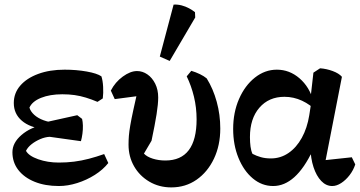

<svg xmlns="http://www.w3.org/2000/svg" viewBox="-20 -795 1565 835"><path d="M236 14Q176 14 130.5 -4.5Q85 -23 59.5 -56Q34 -89 34 -133Q34 -174 73.5 -208Q113 -242 172 -253L176 -263L316 -294L337 -278Q340 -266 340.5 -249Q341 -232 338.5 -213.5Q336 -195 332 -181L196 -200Q176 -199 155 -190Q134 -181 117.5 -168Q101 -155 93 -139Q105 -117 146 -102.5Q187 -88 236 -88Q270 -88 302 -92Q334 -96 366.5 -104.5Q399 -113 433 -125L451 -86Q428 -57 392.5 -34.5Q357 -12 316 1Q275 14 236 14ZM236 -228 171 -234Q110 -240 75 -270Q40 -300 40 -347Q40 -390 68 -422.5Q96 -455 146 -473.5Q196 -492 261 -492Q312 -492 357 -484Q402 -476 421 -463Q427 -445 428.5 -417.5Q430 -390 427 -367L404 -352Q378 -363 353.5 -370.5Q329 -378 304.5 -381.5Q280 -385 251 -385Q197 -385 158.5 -369.5Q120 -354 108 -327Q113 -310 129 -295.5Q145 -281 169.5 -272Q194 -263 222 -261Z M725 20Q672 20 629.5 -5Q587 -30 563 -72Q539 -114 539 -166Q539 -186 540.5 -204.5Q542 -223 546.5 -249.5Q551 -276 560 -317.5Q569 -359 584 -425L601 -380L479 -364L462 -401Q481 -438 514 -462Q547 -486 576 -486Q600 -486 621 -471.5Q642 -457 655 -431Q668 -405 668 -371Q668 -343 661 -298.5Q654 -254 639 -183L606 -127Q619 -113 644.5 -105Q670 -97 699 -97Q767 -97 801 -142Q835 -187 835 -276Q835 -327 823.5 -374.5Q812 -422 792 -463L812 -487Q832 -481 849.5 -472.5Q867 -464 879 -454Q907 -409 922.5 -352.5Q938 -296 938 -236Q938 -163 910.5 -105Q883 -47 835 -13.5Q787 20 725 20ZM718 -530 675 -549 735 -775Q753 -776 770 -771.5Q787 -767 802 -759Q817 -751 828 -742L829 -719Z M1168 14Q1119 14 1079.5 -19Q1040 -52 1017 -108.5Q994 -165 994 -234Q994 -306 1019.5 -364.5Q1045 -423 1088.5 -457.5Q1132 -492 1184 -492Q1239 -492 1282.5 -454.5Q1326 -417 1343 -355L1357 -311Q1330 -340 1293.5 -357Q1257 -374 1217 -374Q1149 -374 1108 -326.5Q1067 -279 1067 -199Q1067 -176 1069.5 -157.5Q1072 -139 1078 -126Q1095 -117 1114.5 -111.5Q1134 -106 1158 -106Q1200 -106 1234.5 -129.5Q1269 -153 1292.5 -195.5Q1316 -238 1325 -294L1333 -346L1330 -364L1343 -479L1372 -498Q1400 -496 1427 -486Q1454 -476 1467 -461L1390 -67L1370 -96L1510 -111L1525 -80Q1517 -55 1500.5 -33.5Q1484 -12 1464 1Q1444 14 1425 14Q1398 14 1377 -8Q1356 -30 1343.5 -68Q1331 -106 1330 -154L1361 -123H1296L1340 -141Q1303 -63 1260 -24.5Q1217 14 1168 14Z"/></svg>

Font: Eczar Medium
Style: Regular
Weight: 500
Designer: Vaibhav Singh
Foundry: Rosetta Type Foundry
Version: Version 2.000